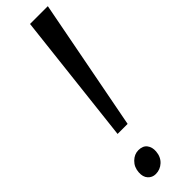

<svg xmlns="http://www.w3.org/2000/svg" viewBox="-301 -863 866 866"><g transform="rotate(-45 132.5 -430.0)"><path d="M151.5 -870.5H265L144 -240.5H80ZM25 -50.5Q27 -82 47.8 -102.2Q68.5 -122.5 94.5 -122.5Q122.5 -122.5 135.8 -105.2Q149 -88 147 -62Q144.5 -29.5 123.5 -10Q102.5 9.5 74 9.5Q52 9.5 37.5 -6.5Q23 -22.5 25 -50.5Z"/></g></svg>

Font: Merriweather 28pt
Style: Italic
Weight: 400
Italic angle: -7.8°
Version: Version 2.101